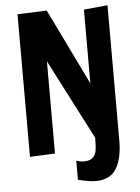

<svg xmlns="http://www.w3.org/2000/svg" viewBox="-60 -796 728 998"><g transform="rotate(-5 304.0 -297.5)"><path d="M307 140V41Q328 48 346 48Q378 48 393 33.5Q408 19 411.5 -2.5Q415 -24 415 -59V-70L200 -487V-6L69 0V-744L222 -750L415 -353V-738L539 -750V-46Q539 50 506.5 102.5Q474 155 400 155Q361 155 307 140Z"/></g></svg>

Font: Francois One
Style: Regular
Weight: 400
Designer: Vernon Adams
Foundry: Vernon Adams
Version: Version 2.000